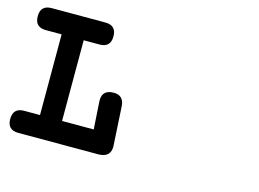

<svg xmlns="http://www.w3.org/2000/svg" viewBox="-94 -815 1391 1030"><g transform="rotate(15 602.0 -300.5)"><path d="M75.7 -524.9Q14.6 -524.9 14.6 -585.9Q14.6 -647 75.7 -647H374Q435.1 -647 435.1 -585.9Q435.1 -524.9 374 -524.9H286.1V-76.7H461.9Q459.5 -115.2 457 -154.1Q454.6 -192.9 452.1 -231.4V-236.3Q452.1 -294.9 515.6 -294.9Q570.3 -294.9 574.7 -236.8L587.4 -17.6V-14.2Q587.4 41 529.3 45.4L526.4 45.9H75.7Q14.6 45.9 14.6 -15.1Q14.6 -76.7 75.7 -76.7H163.6V-524.9Z"/></g></svg>

Font: Erica Type
Style: Bold Italic
Weight: 700
Monospace: yes
Designer: Peter Wiegel
Foundry: Peter Wiegel
Version: Version 1.000 2010 initial release